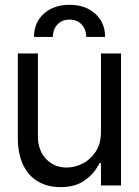

<svg xmlns="http://www.w3.org/2000/svg" viewBox="-20 -767 574 794"><path d="M397.5 -222.7V-545.9H480.5V0H397.5V-92.8H391.6Q372.1 -51.3 331.8 -22Q291.5 7.3 229.5 6.8Q178.2 6.8 138.7 -15.4Q99.1 -37.6 76.4 -83.5Q53.7 -129.4 53.7 -199.2V-545.9H136.7V-204.1Q136.7 -145 170.7 -109.4Q204.6 -73.7 256.8 -74.2Q288.1 -74.2 320.6 -90.1Q353 -106 375.2 -138.9Q397.5 -171.9 397.5 -222.7ZM120.6 -614.3Q120.6 -673.8 161.4 -710.4Q202.1 -747.1 267.6 -747.1Q333 -747.1 373.8 -710.4Q414.6 -673.8 414.6 -614.3H336.4Q336.4 -646 317.4 -666Q298.3 -686 267.6 -686Q236.8 -686 217.8 -666Q198.7 -646 198.7 -614.3Z"/></svg>

Font: Inter Tight
Style: Regular
Weight: 400
Designer: Rasmus Andersson
Foundry: rsms
Version: Version 3.002